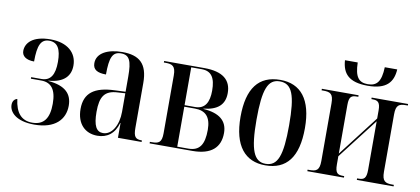

<svg xmlns="http://www.w3.org/2000/svg" viewBox="-69 -981 2690 1230"><g transform="rotate(10 1276.0 -366.0)"><path d="M199 10C334 10 396 -58 396 -147C396 -223 353 -271 240 -281V-283C344 -291 381 -342 381 -406C381 -489 318 -546 208 -546C90 -546 48 -493 48 -443C48 -410 75 -388 128 -388C128 -495 148 -536 201 -536C256 -536 279 -495 279 -412C279 -328 253 -286 194 -286H127V-276H194C260 -276 293 -234 293 -142C293 -47 259 0 184 0C113 0 75 -45 64 -133C46 -129 34 -114 34 -90C34 -44 79 10 199 10Z M609 10C672 10 720 -24 740 -96H742V0H896V-10H894C854 -10 841 -24 841 -83V-374C841 -500 785 -546 675 -546C581 -546 510 -511 510 -445C510 -403 539 -386 596 -386C596 -497 613 -536 668 -536C723 -536 739 -500 739 -397V-299L668 -296C538 -291 474 -245 474 -141C474 -44 529 10 609 10ZM642 -13C599 -13 578 -50 578 -140C578 -239 605 -282 691 -286L739 -289V-168C739 -82 700 -13 642 -13Z M948 0H1226C1349 0 1406 -54 1406 -148C1406 -227 1354 -270 1249 -277V-279C1340 -289 1385 -328 1385 -404C1385 -488 1332 -536 1209 -536H948V-526H960C1003 -526 1025 -516 1025 -456V-79C1025 -18 1004 -10 960 -10H948ZM1195 -280H1126V-526H1194C1258 -526 1284 -485 1284 -402C1284 -327 1259 -280 1195 -280ZM1198 -10H1126V-270H1195C1265 -270 1300 -233 1300 -150C1300 -54 1271 -10 1198 -10Z M1701 10C1839 10 1911 -79 1911 -269C1911 -455 1836 -546 1703 -546C1563 -546 1492 -455 1492 -269C1492 -80 1570 10 1701 10ZM1702 0C1626 0 1596 -71 1596 -269C1596 -467 1624 -536 1701 -536C1781 -536 1808 -467 1808 -269C1808 -72 1781 0 1702 0Z M2259 -606C2381 -606 2423 -658 2428 -742H2347C2344 -647 2316 -616 2258 -616C2200 -616 2173 -647 2171 -742H2088C2094 -657 2135 -606 2259 -606ZM1974 0H2212V-10H2205C2170 -10 2153 -18 2153 -75V-129L2356 -392V-76C2356 -20 2340 -10 2306 -10H2296V0H2535V-10H2525C2479 -10 2458 -20 2458 -82V-455C2458 -517 2479 -526 2525 -526H2535V-536H2298V-526H2306C2339 -526 2356 -516 2356 -463V-410L2153 -146V-463C2153 -518 2169 -526 2205 -526H2213V-536H1974V-526H1986C2030 -526 2051 -517 2051 -455V-80C2051 -18 2030 -10 1986 -10H1974Z"/></g></svg>

Font: Noto Serif Display Condensed Medium
Style: Regular
Weight: 500
Width: 3
Designer: Monotype Design Team
Foundry: Monotype Imaging Inc.
Version: Version 2.009